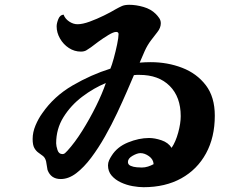

<svg xmlns="http://www.w3.org/2000/svg" viewBox="-20 -761 1040 800"><path d="M421 -415Q370 -394 322.5 -358Q275 -322 244.5 -273Q214 -224 214 -164Q214 -153 219.5 -136Q225 -119 240 -119Q247 -119 252 -124Q257 -129 261 -133Q292 -167 323 -216.5Q354 -266 380 -318.5Q406 -371 421 -415ZM620 -77Q619 -97 601 -110Q583 -123 565 -123Q552 -123 532.5 -112Q513 -101 513 -86Q513 -75 524.5 -70Q536 -65 550 -64Q564 -63 571 -63Q584 -63 596.5 -67Q609 -71 620 -77ZM875 -279Q875 -189 838.5 -122Q802 -55 735.5 -18Q669 19 578 19Q558 19 532.5 14.5Q507 10 483.5 -1Q460 -12 445 -29.5Q430 -47 430 -72Q430 -83 434.5 -93Q439 -103 445 -112Q468 -149 513.5 -167.5Q559 -186 601 -186Q625 -186 653 -176.5Q681 -167 695 -145Q712 -170 722.5 -208.5Q733 -247 733 -277Q733 -357 687 -403Q641 -449 561 -449Q555 -449 549.5 -449Q544 -449 538 -448Q527 -422 509 -380.5Q491 -339 468 -290Q445 -241 417.5 -192.5Q390 -144 360 -104Q330 -64 298 -39.5Q266 -15 233 -15Q192 -15 178 -53Q176 -62 175 -71Q174 -80 172 -89Q168 -104 159 -111Q150 -118 140 -125Q130 -132 123 -144.5Q116 -157 116 -182Q116 -210 128 -238.5Q140 -267 156 -289Q205 -360 282.5 -405Q360 -450 440 -475Q446 -489 454 -518Q462 -547 468 -576Q474 -605 474 -619Q474 -628 464 -628Q453 -628 431.5 -615Q410 -602 389.5 -587Q369 -572 359 -564Q349 -557 340 -551.5Q331 -546 317 -546Q290 -546 267 -561Q244 -576 230 -600.5Q216 -625 216 -651Q216 -664 223 -681.5Q230 -699 245 -700Q251 -683 268 -671.5Q285 -660 303 -660Q324 -660 354 -671Q384 -682 413.5 -696.5Q443 -711 461 -722Q477 -731 488.5 -736Q500 -741 519 -741Q547 -741 578 -732Q609 -723 629 -703Q637 -695 643.5 -685.5Q650 -676 650 -664Q650 -645 635.5 -627Q621 -609 610 -594Q594 -573 583 -548.5Q572 -524 562 -500Q573 -501 584.5 -501.5Q596 -502 608 -502Q678 -502 739 -478.5Q800 -455 837.5 -406Q875 -357 875 -279Z"/></svg>

Font: Kaisei Tokumin ExtraBold
Style: Regular
Weight: 800
Designer: Font-Kai, 金井和夫
Foundry: KAZUO KANAI
Version: Version 5.003